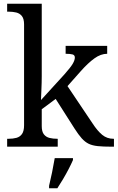

<svg xmlns="http://www.w3.org/2000/svg" viewBox="-20 -780 626 1021"><path d="M18 0V-42H26Q49 -42 67.5 -47Q86 -52 97 -67.5Q108 -83 108 -114V-650Q108 -680 96.5 -694.5Q85 -709 66.5 -713.5Q48 -718 26 -718H18V-760H202V-374Q202 -361 201.5 -340Q201 -319 200 -298Q199 -277 198.5 -262.5Q198 -248 198 -248L323 -385Q355 -421 366.5 -440.5Q378 -460 378 -474Q378 -487 366 -490.5Q354 -494 329 -494V-536H550V-494Q516 -494 482 -469.5Q448 -445 409 -401L339 -322L472 -124Q498 -84 523.5 -63Q549 -42 583 -42H586V0H572Q529 0 500 -3Q471 -6 451.5 -15.5Q432 -25 414.5 -44.5Q397 -64 376 -97L276 -254L202 -199V-109Q202 -80 213.5 -65.5Q225 -51 243.5 -46.5Q262 -42 284 -42H287V0ZM241 208Q249 175 257 136Q265 97 271 61H368V71Q359 92 345 119Q331 146 315 173Q299 200 285 221H241Z"/></svg>

Font: Noto Serif Khojki
Style: Regular
Weight: 400
Designer: Juan Bruce
Version: Version 2.002